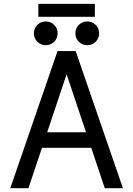

<svg xmlns="http://www.w3.org/2000/svg" viewBox="-20 -992 702 1012"><path d="M148.4 -294.9V-212.9H502.9V-294.9ZM331.1 -600.6 532.2 0H627.9L378.9 -722.7H283.2L34.2 0H129.9ZM377.4 -816.4Q377.4 -790 395.5 -772Q413.6 -753.9 439.9 -753.9Q466.3 -753.9 484.4 -772Q502.4 -790 502.4 -816.4Q502.4 -842.8 484.4 -860.8Q466.3 -878.9 439.9 -878.9Q413.6 -878.9 395.5 -860.8Q377.4 -842.8 377.4 -816.4ZM158.7 -816.4Q158.7 -790 176.8 -772Q194.8 -753.9 221.2 -753.9Q247.6 -753.9 265.6 -772Q283.7 -790 283.7 -816.4Q283.7 -842.8 265.6 -860.8Q247.6 -878.9 221.2 -878.9Q194.8 -878.9 176.8 -860.8Q158.7 -842.8 158.7 -816.4ZM182.1 -903.3H480V-971.7H182.1Z"/></svg>

Font: Giphurs
Style: Regular
Weight: 400
Version: Version 2.010